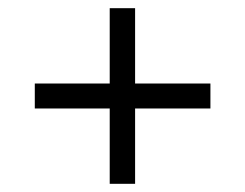

<svg xmlns="http://www.w3.org/2000/svg" viewBox="-20 -592 599 469"><path d="M248 -143V-327H65V-388H248V-572H310V-388H494V-327H310V-143Z"/></svg>

Font: Noto Serif Bengali SemiBold
Style: Regular
Weight: 600
Version: Version 2.003